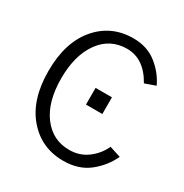

<svg xmlns="http://www.w3.org/2000/svg" viewBox="-176 -886 998 1042"><g transform="rotate(30 323.0 -365.5)"><path d="M318.4 -308.6V-413.1H420.9V-308.6ZM50.8 -365.2Q50.8 -543.9 137.7 -646.5Q224.6 -749 363.3 -749Q449.2 -749 509.3 -701.7Q569.3 -654.3 599.6 -588.9L533.2 -565.4Q467.8 -682.6 361.3 -682.6Q255.9 -682.6 193.4 -596.2Q130.9 -509.8 130.9 -365.2Q130.9 -218.8 194.3 -134.3Q257.8 -49.8 361.3 -49.8Q426.8 -49.8 475.6 -86.4Q524.4 -123 548.8 -176.8L619.1 -154.3Q585.9 -83 522.5 -32.7Q459 17.6 363.3 17.6Q225.6 17.6 138.2 -84.5Q50.8 -186.5 50.8 -365.2Z"/></g></svg>

Font: Gothic A1
Style: Regular
Weight: 400
Designer: HanYang I&C Co.,Ltd.
Foundry: HanYang I&C Co.,Ltd.
Version: Version 2.50